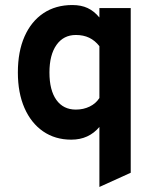

<svg xmlns="http://www.w3.org/2000/svg" viewBox="-20 -543 618 763"><path d="M375 200V-38.5Q354 -13.5 326.2 -0.8Q298.5 12 263 12Q199 12 151.2 -21Q103.5 -54 77.2 -114Q51 -174 51 -255Q51 -338 77.5 -398Q104 -458 152.5 -490.5Q201 -523 267.5 -523Q302.5 -523 328.2 -511Q354 -499 375 -473.5V-511H499.5V143.5ZM281.5 -107.5Q311.5 -107.5 336.2 -119.5Q361 -131.5 375 -153.5V-359.5Q357.5 -382 334.5 -393Q311.5 -404 281.5 -404Q232.5 -404 204.5 -364.5Q176.5 -325 176.5 -255Q176.5 -184.5 204 -146Q231.5 -107.5 281.5 -107.5Z"/></svg>

Font: Undotted
Style: Bold
Weight: 700
Designer: Delve Withrington, Dave Bailey, Thomas Jockin
Foundry: Delve Fonts LLC
Version: Version 4.000